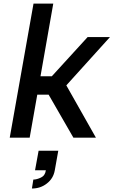

<svg xmlns="http://www.w3.org/2000/svg" viewBox="-20 -770 635 1074"><path d="M146 0H34.5L167.5 -750H278L206.5 -343.5H270L470 -562.5H595L351 -292.5L516.5 0H390.5L252 -240.5H188.5ZM158.5 284.5 166.5 234.5Q185.5 234.5 209.5 223Q232.5 212 236.5 182.5H176L196 73H306L286.5 182.5Q278.5 228.5 242 256.5Q206.5 284.5 158.5 284.5Z"/></svg>

Font: Russisch Sans SemiBold
Style: Italic
Weight: 600
Width: 4
Italic angle: -10°
Designer: Michael Sharanda (font) & Cristiano Sobral (main changes)
Foundry: Michael Sharanda
Version: Version 2.00;September 8, 2020;FontCreator 13.0.0.2681 64-bi